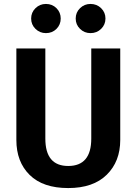

<svg xmlns="http://www.w3.org/2000/svg" viewBox="-20 -938 694 974"><path d="M590 -692V-228Q590 -119 521.5 -51.5Q453 16 326 16Q198 16 130.5 -50.5Q63 -117 63 -228V-692H210V-235Q210 -96 326 -96Q443 -96 443 -235V-692ZM439 -918Q471 -918 493 -896.5Q515 -875 515 -844Q515 -813 493 -791.5Q471 -770 439 -770Q408 -770 386 -791.5Q364 -813 364 -844Q364 -875 386 -896.5Q408 -918 439 -918ZM213 -918Q245 -918 266.5 -896.5Q288 -875 288 -844Q288 -813 266.5 -791.5Q245 -770 213 -770Q182 -770 160 -791.5Q138 -813 138 -844Q138 -875 160 -896.5Q182 -918 213 -918Z"/></svg>

Font: FiraSans
Style: Regular
Weight: 600
Designer: Carrois Corporate & Edenspiekermann AG
Foundry: Carrois Corporate GbR & Edenspiekermann AG
Version: Version 3.106;PS 003.106;hotconv 1.0.70;makeotf.lib2.5.58329